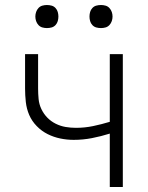

<svg xmlns="http://www.w3.org/2000/svg" viewBox="-20 -746 590 766"><path d="M418 0V-213Q383 -202 347 -195Q311 -188 274 -188Q247 -188 220.5 -193.5Q194 -199 170 -211Q146 -223 126.5 -243Q107 -263 96.5 -287.5Q86 -312 83 -339Q80 -366 80 -393V-530H132V-393Q132 -372 134 -351Q136 -330 145 -311Q154 -292 168.5 -277Q183 -262 202 -252.5Q221 -243 241.5 -239.5Q262 -236 283 -236Q318 -236 351.5 -243Q385 -250 418 -260V-530H470V0ZM383 -634Q373 -634 364 -636.5Q355 -639 348.5 -646Q342 -653 339.5 -662Q337 -671 337 -680Q337 -689 339.5 -698Q342 -707 348.5 -714Q355 -721 364 -723.5Q373 -726 383 -726Q392 -726 401 -723.5Q410 -721 416.5 -714Q423 -707 426 -698Q429 -689 429 -680Q429 -671 426 -662Q423 -653 416.5 -646Q410 -639 401 -636.5Q392 -634 383 -634ZM167 -634Q158 -634 149 -636.5Q140 -639 133.5 -646Q127 -653 124 -662Q121 -671 121 -680Q121 -689 124 -698Q127 -707 133.5 -714Q140 -721 149 -723.5Q158 -726 167 -726Q177 -726 186 -723.5Q195 -721 201.5 -714Q208 -707 210.5 -698Q213 -689 213 -680Q213 -671 210.5 -662Q208 -653 201.5 -646Q195 -639 186 -636.5Q177 -634 167 -634Z"/></svg>

Font: Lode Dark Term
Style: Regular
Weight: 400
Monospace: yes
Designer: Belleve Invis
Foundry: Belleve Invis
Version: Version 29.2.0